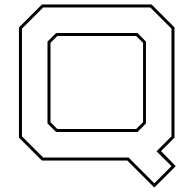

<svg xmlns="http://www.w3.org/2000/svg" viewBox="-20 -720 873 861"><path d="M672 121 551 0H168L65 -103V-597L168 -700H659.5L762.5 -597V-103L702 -42.5L768 25ZM672 102 749 25 682 -41.5 749 -108.5V-591.5L654 -686.5H173.5L78.5 -591.5V-108.5L173.5 -13.5H556.5ZM231.5 -128 193 -166.5V-533.5L231.5 -572H596.5L634.5 -533.5V-166.5L596.5 -128ZM237 -141.5H590.5L621.5 -172V-528L590.5 -558.5H237L206.5 -528V-172Z"/></svg>

Font: Tourney Expanded Thin
Style: Regular
Weight: 100
Width: 7
Designer: Tyler Finck
Foundry: Etcetera Type Co
Version: Version 1.010; ttfautohint (v1.8.3)